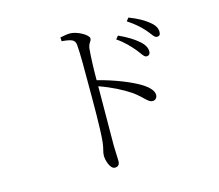

<svg xmlns="http://www.w3.org/2000/svg" viewBox="-109 -887 1219 1069"><g transform="rotate(-15 500.0 -353.0)"><path d="M709 -563C731 -537 742 -512 758 -512C771 -512 779 -521 779 -535C779 -556 768 -577 742 -599C718 -620 682 -643 633 -665L618 -647C662 -617 687 -588 709 -563ZM792 -652C815 -626 826 -602 842 -602C855 -602 862 -609 862 -625C862 -646 852 -666 825 -687C801 -707 765 -728 715 -747L701 -729C745 -700 769 -677 792 -652ZM321 -738 322 -716C377 -711 397 -705 400 -674C405 -623 404 -518 404 -438C404 -358 405 -188 397 -114C393 -77 384 -60 384 -39C384 -14 399 41 427 41C445 41 455 31 455 10C455 -7 453 -36 452 -79L454 -421C525 -396 583 -366 631 -334C687 -293 700 -263 726 -263C744 -263 753 -277 753 -292C753 -317 727 -341 700 -359C645 -394 549 -432 454 -456C454 -509 456 -587 461 -637C465 -669 481 -672 481 -690C481 -711 418 -746 378 -746C362 -746 346 -743 321 -738Z"/></g></svg>

Font: Noto Serif CJK KR Light
Style: Regular
Weight: 300
Designer: Ryoko NISHIZUKA 西塚涼子 (kana & ideographs); Frank Grießhammer (Latin, Greek & Cyrillic); Wenlong ZHANG 张文龙 (bopomofo); San
Foundry: Adobe
Version: Version 2.001;hotconv 1.1.0;makeotfexe 2.6.0